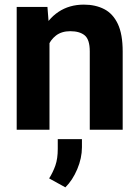

<svg xmlns="http://www.w3.org/2000/svg" viewBox="-20 -558 600 826"><path d="M192.9 -415.5V0H51.8V-528.3H184.1ZM171.9 -282.2 132.8 -281.2Q132.8 -360.4 158.7 -418Q184.6 -475.6 231.4 -506.8Q278.3 -538.1 340.8 -538.1Q390.6 -538.1 428.2 -518.8Q465.8 -499.5 486.8 -455.3Q507.8 -411.1 507.8 -336.4V0H366.2V-336.9Q366.2 -387.7 344.5 -405.8Q322.8 -423.8 282.2 -423.8Q245.1 -423.8 220.7 -405Q196.3 -386.2 184.1 -354.2Q171.9 -322.3 171.9 -282.2ZM332.5 40.5V75.7Q332.5 122.1 312.3 169.9Q292 217.8 261.2 248L191.4 209.5Q208 183.1 218.3 153.8Q228.5 124.5 228.5 83V40.5Z"/></svg>

Font: RobotoDEMO
Style: Regular
Weight: 400
Designer: Christian Robertson
Foundry: Google
Version: Version 2.136